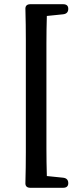

<svg xmlns="http://www.w3.org/2000/svg" viewBox="-20 -795 370 914"><path d="M305 -753Q305 -730 281 -727L203 -719Q202 -687 201.5 -654Q201 -621 201 -589V-88Q201 -56 201.5 -23Q202 10 203 43L281 51Q305 54 305 77Q305 99 280 99H125Q99 99 101 74Q103 2 103 -70.5Q103 -143 103 -218V-458Q103 -531 103 -604Q103 -677 101 -750Q99 -775 125 -775H280Q305 -775 305 -753Z"/></svg>

Font: Song Myung
Style: Regular
Weight: 400
Designer: JIKJI
Foundry: JIKJI
Version: Version 1.00